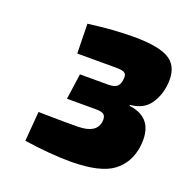

<svg xmlns="http://www.w3.org/2000/svg" viewBox="-87 -866 583 597"><g transform="rotate(20 204.5 -567.0)"><path d="M111 -674 109 -772Q194 -783 258 -783Q347 -783 380.5 -759Q414 -735 408 -679Q404 -641 383.5 -612.5Q363 -584 320 -580L319 -577Q407 -566 394 -468Q386 -413 345 -382.5Q304 -352 209 -351Q138 -351 52 -364L60 -462Q167 -460 192 -461Q251 -462 257 -501Q259 -517 252.5 -524Q246 -531 225 -531H129L141 -616H234Q256 -616 264.5 -624.5Q273 -633 274 -652Q275 -664 268 -669Q261 -674 238 -674Z"/></g></svg>

Font: Ezarion Extra Bold
Style: Italic
Weight: 800
Italic angle: -8°
Designer: Natanael Gama
Version: Version 1.001;PS 001.001;hotconv 1.0.70;makeotf.lib2.5.58329